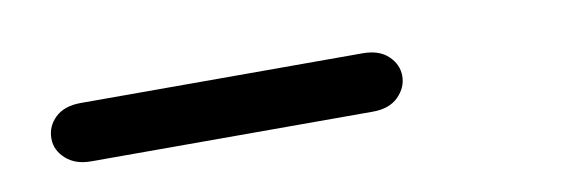

<svg xmlns="http://www.w3.org/2000/svg" viewBox="-24 -50 704 230"><g transform="rotate(-10 327.5 64.5)"><path d="M418 100H75Q56 100 44.5 89.5Q33 79 33 65Q33 50 44 39.5Q55 29 75 29H418Q438 29 449 39.5Q460 50 460 64Q460 78 449 89Q438 100 418 100Z"/></g></svg>

Font: Edu QLD Beginner Medium
Style: Regular
Weight: 500
Designer: Tina and Corey Anderson
Foundry: Google for Education
Version: Version 1.003